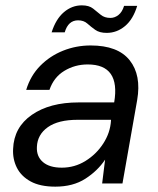

<svg xmlns="http://www.w3.org/2000/svg" viewBox="-20 -686 592 718"><path d="M187 12Q130 12 94.5 -7.5Q59 -27 43 -59Q27 -91 29 -129Q32 -210 99 -256.5Q166 -303 274 -303H407Q431 -445 308 -445Q260 -445 220.5 -421Q181 -397 165 -350H78Q94 -403 130.5 -440Q167 -477 216 -496.5Q265 -516 319 -516Q421 -516 465 -460.5Q509 -405 493 -312L438 0H362L373 -89Q345 -47 299 -17.5Q253 12 187 12ZM211 -59Q259 -59 299.5 -84Q340 -109 366 -149Q392 -189 395 -234V-238H270Q198 -238 159 -210.5Q120 -183 118 -137Q116 -101 140.5 -80Q165 -59 211 -59ZM173 -565Q189 -615 219 -640.5Q249 -666 286 -666Q313 -666 328 -654Q343 -642 357 -630.5Q371 -619 393 -619Q409 -619 423 -630Q437 -641 444 -664H493Q478 -614 447.5 -588.5Q417 -563 379 -563Q352 -563 336 -574.5Q320 -586 306.5 -598Q293 -610 272 -610Q235 -610 222 -565Z"/></svg>

Font: DM Sans Italic
Style: Regular
Weight: 400
Italic angle: -10°
Designer: Colophon Foundry, Jonny Pinhorn
Foundry: Colophon Foundry
Version: Version 4.004; ttfautohint (v1.8.4.7-5d5b)